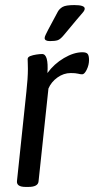

<svg xmlns="http://www.w3.org/2000/svg" viewBox="-20 -735 371 757"><path d="M81 2Q44 2 47 -22L84 -373Q90 -427 90 -463Q90 -477 89.5 -486Q89 -495 89 -502Q89 -510 99.5 -514Q110 -518 123.5 -520Q137 -522 146 -522Q172 -522 167 -447Q193 -483 232 -506Q271 -529 305 -529Q320 -529 325.5 -522.5Q331 -516 331 -498Q331 -479 322 -460.5Q313 -442 304 -442Q297 -442 287.5 -444.5Q278 -447 259 -447Q231 -447 206.5 -429.5Q182 -412 171 -386L132 -20Q130 2 92 2ZM177 -573Q156 -573 156 -585Q156 -590 160.5 -599Q165 -608 170 -618L208 -689Q214 -700 226.5 -707.5Q239 -715 273 -715Q314 -715 314 -701Q314 -694 306 -685Q298 -676 282 -657L232 -597Q218 -580 207.5 -576.5Q197 -573 177 -573Z"/></svg>

Font: Asap Condensed Condensed Regular
Style: Italic
Weight: 400
Width: 3
Italic angle: -6°
Designer: Pablo Cosgaya
Foundry: Omnibus-Type
Version: Version 3.001; ttfautohint (v1.8.4.7-5d5b)